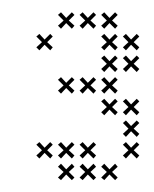

<svg xmlns="http://www.w3.org/2000/svg" viewBox="-20 -266 254 317"><path d="M174.3 27.1 165 17.9 174.3 9.3 170 4.3 160.7 13.6 152.1 4.3 147.1 9.3 156.4 17.9 147.1 27.1 152.1 31.4 160.7 22.1 170 31.4ZM210 -9.3 200.7 -17.9 210 -27.1 205.7 -31.4 196.4 -22.1 187.9 -31.4 182.9 -27.1 192.1 -17.9 182.9 -9.3 187.9 -4.3 196.4 -13.6 205.7 -4.3ZM210 -45 200.7 -53.6 210 -62.9 205.7 -67.1 196.4 -57.9 187.9 -67.1 182.9 -62.9 192.1 -53.6 182.9 -45 187.9 -40 196.4 -49.3 205.7 -40ZM138.6 -116.4 129.3 -125 138.6 -134.3 134.3 -138.6 125 -129.3 116.4 -138.6 111.4 -134.3 120.7 -125 111.4 -116.4 116.4 -111.4 125 -120.7 134.3 -111.4ZM174.3 -152.1 165 -160.7 174.3 -170 170 -174.3 160.7 -165 152.1 -174.3 147.1 -170 156.4 -160.7 147.1 -152.1 152.1 -147.1 160.7 -156.4 170 -147.1ZM174.3 -187.9 165 -196.4 174.3 -205.7 170 -210 160.7 -200.7 152.1 -210 147.1 -205.7 156.4 -196.4 147.1 -187.9 152.1 -182.9 160.7 -192.1 170 -182.9ZM174.3 -223.6 165 -232.1 174.3 -241.4 170 -245.7 160.7 -236.4 152.1 -245.7 147.1 -241.4 156.4 -232.1 147.1 -223.6 152.1 -218.6 160.7 -227.9 170 -218.6ZM138.6 -223.6 129.3 -232.1 138.6 -241.4 134.3 -245.7 125 -236.4 116.4 -245.7 111.4 -241.4 120.7 -232.1 111.4 -223.6 116.4 -218.6 125 -227.9 134.3 -218.6ZM102.9 -223.6 93.6 -232.1 102.9 -241.4 98.6 -245.7 89.3 -236.4 80.7 -245.7 75.7 -241.4 85 -232.1 75.7 -223.6 80.7 -218.6 89.3 -227.9 98.6 -218.6ZM67.1 -187.9 57.9 -196.4 67.1 -205.7 62.9 -210 53.6 -200.7 45 -210 40 -205.7 49.3 -196.4 40 -187.9 45 -182.9 53.6 -192.1 62.9 -182.9ZM102.9 -116.4 93.6 -125 102.9 -134.3 98.6 -138.6 89.3 -129.3 80.7 -138.6 75.7 -134.3 85 -125 75.7 -116.4 80.7 -111.4 89.3 -120.7 98.6 -111.4ZM210 -80.7 200.7 -89.3 210 -98.6 205.7 -102.9 196.4 -93.6 187.9 -102.9 182.9 -98.6 192.1 -89.3 182.9 -80.7 187.9 -75.7 196.4 -85 205.7 -75.7ZM210 -187.9 200.7 -196.4 210 -205.7 205.7 -210 196.4 -200.7 187.9 -210 182.9 -205.7 192.1 -196.4 182.9 -187.9 187.9 -182.9 196.4 -192.1 205.7 -182.9ZM174.3 -116.4 165 -125 174.3 -134.3 170 -138.6 160.7 -129.3 152.1 -138.6 147.1 -134.3 156.4 -125 147.1 -116.4 152.1 -111.4 160.7 -120.7 170 -111.4ZM174.3 -80.7 165 -89.3 174.3 -98.6 170 -102.9 160.7 -93.6 152.1 -102.9 147.1 -98.6 156.4 -89.3 147.1 -80.7 152.1 -75.7 160.7 -85 170 -75.7ZM102.9 -9.3 93.6 -17.9 102.9 -27.1 98.6 -31.4 89.3 -22.1 80.7 -31.4 75.7 -27.1 85 -17.9 75.7 -9.3 80.7 -4.3 89.3 -13.6 98.6 -4.3ZM67.1 -9.3 57.9 -17.9 67.1 -27.1 62.9 -31.4 53.6 -22.1 45 -31.4 40 -27.1 49.3 -17.9 40 -9.3 45 -4.3 53.6 -13.6 62.9 -4.3ZM138.6 27.1 129.3 17.9 138.6 9.3 134.3 4.3 125 13.6 116.4 4.3 111.4 9.3 120.7 17.9 111.4 27.1 116.4 31.4 125 22.1 134.3 31.4ZM102.9 27.1 93.6 17.9 102.9 9.3 98.6 4.3 89.3 13.6 80.7 4.3 75.7 9.3 85 17.9 75.7 27.1 80.7 31.4 89.3 22.1 98.6 31.4ZM210 -152.1 200.7 -160.7 210 -170 205.7 -174.3 196.4 -165 187.9 -174.3 182.9 -170 192.1 -160.7 182.9 -152.1 187.9 -147.1 196.4 -156.4 205.7 -147.1ZM138.6 -9.3 129.3 -17.9 138.6 -27.1 134.3 -31.4 125 -22.1 116.4 -31.4 111.4 -27.1 120.7 -17.9 111.4 -9.3 116.4 -4.3 125 -13.6 134.3 -4.3Z"/></svg>

Font: Gossip Low Cross Small
Style: Regular
Weight: 200
Width: 3
Designer: Deborah Khodanovich
Version: Version 1.001;Glyphs 3.3.1 (3343)